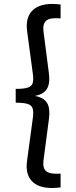

<svg xmlns="http://www.w3.org/2000/svg" viewBox="-20 -825 382 960"><path d="M283 112Q190.5 124 147.5 88.2Q104.5 52.5 115.5 -22.5L144 -233.5Q148.5 -265 143.5 -282Q138.5 -299 118.5 -305.2Q98.5 -311.5 58.5 -311.5V-380.5Q98.5 -380.5 118.5 -386.8Q138.5 -393 143.5 -409.8Q148.5 -426.5 144 -457.5L116 -666Q105 -742 148.2 -778Q191.5 -814 283 -802.5V-733Q230.5 -738 211.5 -722Q192.5 -706 197.5 -667.5L224 -462.5Q231.5 -409.5 215.2 -381.8Q199 -354 156.5 -346V-345Q200.5 -336.5 216.2 -308.8Q232 -281 224.5 -228.5L197.5 -23Q192.5 16 211.5 31.5Q230.5 47 283 43Z"/></svg>

Font: Geologica Roman Light
Style: Regular
Weight: 300
Designer: Sindre Bremnes, Frode Helland
Foundry: Monokrom Skriftforlag AS
Version: Version 1.010;gftools[0.9.28]